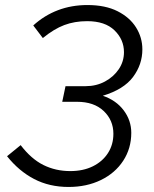

<svg xmlns="http://www.w3.org/2000/svg" viewBox="-20 -731 611 762"><path d="M252 11Q176 11 115.5 -20.5Q55 -52 8 -111L62 -155Q104 -100 152.5 -76Q201 -52 259 -52Q310 -52 348.5 -71Q387 -90 408.5 -123.5Q430 -157 430 -200Q430 -254 391.5 -290.5Q353 -327 286 -327H227L240 -389H320Q362 -389 396.5 -407.5Q431 -426 451.5 -456.5Q472 -487 472 -524Q472 -574 434.5 -610.5Q397 -647 326 -647Q276 -647 235 -631.5Q194 -616 150 -580L112 -630Q156 -670 210 -690.5Q264 -711 327 -711Q398 -711 446.5 -686.5Q495 -662 520 -622Q545 -582 545 -535Q545 -475 508 -425.5Q471 -376 388 -351Q441 -333 471 -293Q501 -253 501 -204Q501 -142 469 -93Q437 -44 380.5 -16.5Q324 11 252 11Z"/></svg>

Font: Red Hat Display
Style: Italic
Weight: 300
Italic angle: -12°
Designer: Pentagram, MCKL
Foundry: Pentagram, MCKL
Version: Version 1.023